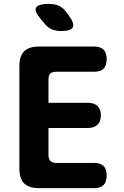

<svg xmlns="http://www.w3.org/2000/svg" viewBox="-20 -970 640 990"><path d="M230 -440H433Q465 -440 482.5 -423.5Q500 -407 500 -375Q500 -343 482.5 -326.5Q465 -310 433 -310H230V-170Q230 -150 240 -140Q250 -130 270 -130H465Q498 -130 514 -114Q530 -98 530 -65Q530 -32 514 -16Q498 0 465 0H180Q129 0 104.5 -24.5Q80 -49 80 -100V-630Q80 -681 104.5 -705.5Q129 -730 180 -730H465Q498 -730 514 -714Q530 -698 530 -665Q530 -632 514 -616Q498 -600 465 -600H270Q248 -600 239 -590.5Q230 -581 230 -560ZM295 -810Q269 -810 248 -818.5Q227 -827 210 -848L189 -873Q154 -915 167 -932.5Q180 -950 230 -950Q263 -950 284 -940Q305 -930 320 -910L335 -890Q365 -849 355.5 -829.5Q346 -810 295 -810Z"/></svg>

Font: Maple Mono NL ExtraBold
Style: Regular
Weight: 800
Monospace: yes
Designer: subframe7536
Version: Version 7.000